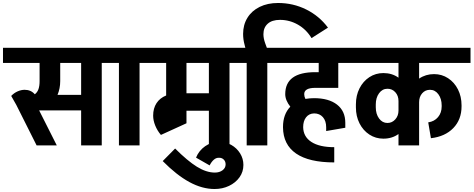

<svg xmlns="http://www.w3.org/2000/svg" viewBox="-60 -973 3169 1285"><path d="M714 -552H621V0H483V-234H203H202L320 0H185L49 -271L15 -331Q34 -351 58 -361.5Q82 -372 105 -372Q147 -372 173 -342Q190 -355 197.5 -376.5Q205 -398 205 -430V-552H-40V-653H714ZM483 -338V-552H343V-430Q343 -381 325 -338Z M644 -653H967V-552H874V0H736V-552H644Z M1569 -552H1476V0H1338V-232H1188V-148L1017 -70Q993 -98 979 -132.5Q965 -167 965 -199Q965 -248 987.5 -282.5Q1010 -317 1052 -334V-552H897V-653H1569ZM1188 -552V-349H1338V-552Z M1569 131Q1569 177 1543 213.5Q1517 250 1473 271Q1429 292 1376 292Q1293 292 1207.5 245.5Q1122 199 1029 105L1112 21Q1195 104 1258 143Q1321 182 1378 182Q1409 182 1429.5 166.5Q1450 151 1450 127Q1450 107 1437 94.5Q1424 82 1405 83Q1387 82 1371 96Q1355 110 1343 134L1252 82Q1271 35 1313 5.5Q1355 -24 1409 -24Q1451 -24 1488 -3Q1525 18 1547 53.5Q1569 89 1569 131Z M2135 -788 2025 -718Q1990 -776 1934 -808Q1878 -840 1814 -840Q1760 -840 1731.5 -814Q1703 -788 1703 -744Q1703 -716 1715 -683L1726 -653H1822V-552H1729V0H1591V-552H1499V-653H1582L1577 -673Q1567 -709 1567 -746Q1567 -807 1596 -854Q1625 -901 1678 -927Q1731 -953 1801 -953Q1902 -953 1989.5 -909.5Q2077 -866 2135 -788Z M2050 -385Q1976 -385 1976 -343Q1976 -327 1984 -311Q2014 -316 2042 -316Q2140 -316 2195.5 -273Q2251 -230 2251 -151V-118L2123 -96V-121Q2123 -164 2101 -189Q2079 -214 2042 -214Q2008 -213 1988.5 -188Q1969 -163 1969 -122Q1970 -58 2024 -23Q2078 12 2177 12V114Q2008 114 1921.5 54.5Q1835 -5 1834 -121V-122V-123Q1834 -208 1883 -259Q1849 -302 1849 -343Q1849 -490 2050 -490H2073V-552H1751V-653H2329V-552H2204V-385Z M2745 -552V-447Q2789 -477 2845 -477Q2897 -477 2939 -449.5Q2981 -422 3005 -374.5Q3029 -327 3029 -268V-261Q3029 -173 2974 -116Q2919 -59 2824 -48L2806 -154Q2847 -160 2871.5 -189Q2896 -218 2896 -261V-267Q2896 -312 2874 -342Q2852 -372 2818 -372Q2786 -372 2765.5 -348.5Q2745 -325 2745 -289V0H2607V-76Q2564 -45 2506 -45Q2454 -45 2412 -72.5Q2370 -100 2346 -147.5Q2322 -195 2322 -254V-275Q2322 -334 2346 -381.5Q2370 -429 2412 -456.5Q2454 -484 2506 -484Q2564 -484 2607 -453V-552H2259V-653H3089V-552ZM2607 -233V-297Q2607 -332 2586 -355.5Q2565 -379 2533 -379Q2499 -379 2477 -349Q2455 -319 2455 -274V-255Q2455 -210 2477 -180Q2499 -150 2533 -150Q2564 -150 2585.5 -174Q2607 -198 2607 -233Z"/></svg>

Font: Akshar SemiBold
Style: Regular
Weight: 600
Designer: Tall Chai
Foundry: Tall Chai
Version: Version 1.000